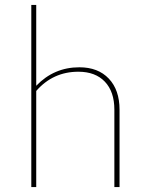

<svg xmlns="http://www.w3.org/2000/svg" viewBox="-20 -759 603 779"><path d="M107 0V-739H127V-411Q199 -486 302 -486Q378 -486 421.5 -440Q465 -394 465 -314V0H444V-314Q444 -387 405.5 -427.5Q367 -468 298 -468Q195 -468 127 -390V0Z"/></svg>

Font: Cantarell Thin
Style: Regular
Weight: 100
Designer: Dave Crossland, Nikolaus Waxweiler, Florian Fecher, Jacques Le Bailly, Eben Sorkin, Alexei Vanyashin, Alexios Zavras, Em
Version: Version 0.303